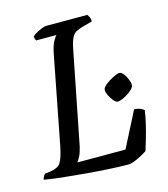

<svg xmlns="http://www.w3.org/2000/svg" viewBox="-116 -788 761 871"><g transform="rotate(-15 264.5 -352.0)"><path d="M381 0Q344 0 290.5 -3Q237 -6 179 -11Q121 -16 70.5 -21.5Q20 -27 -10 -33Q-5 -50 4 -58L34 -62Q66 -67 78.5 -86.5Q91 -106 102 -159L182 -572Q190 -612 201 -630.5Q212 -649 216 -652H121Q115 -661 115 -672Q121 -679 134.5 -686.5Q148 -694 161.5 -699Q175 -704 181 -704H375Q378 -700 382.5 -691.5Q387 -683 387 -670L339 -657Q322 -652 309.5 -645.5Q297 -639 288.5 -622.5Q280 -606 273 -571L187 -136Q181 -109 172.5 -92.5Q164 -76 158 -69H384L469 -235Q497 -235 515 -219Q511 -190 503 -156.5Q495 -123 486 -92Q477 -61 470 -39Q460 -32 442.5 -22.5Q425 -13 408 -6.5Q391 0 381 0ZM407 -288Q399 -288 388.5 -300Q378 -312 370.5 -327.5Q363 -343 363 -354Q363 -365 380 -378.5Q397 -392 417.5 -402Q438 -412 447 -412Q456 -412 465.5 -400Q475 -388 481.5 -372Q488 -356 488 -345Q488 -334 472.5 -320.5Q457 -307 437.5 -297.5Q418 -288 407 -288Z"/></g></svg>

Font: Texturina
Style: Italic
Weight: 400
Italic angle: -11°
Designer: Guillermo Torres Carreño
Foundry: Omnibus-Type
Version: Version 1.002; ttfautohint (v1.8.3)